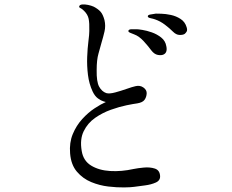

<svg xmlns="http://www.w3.org/2000/svg" viewBox="-20 -831 1040 860"><path d="M555 -693Q554 -688 563.5 -684Q573 -680 581 -677Q603 -669 624 -646Q645 -623 658 -605Q671 -588 687 -585Q703 -582 713 -587Q731 -596 725 -624Q721 -648 702 -663Q683 -678 660 -686Q637 -694 618 -697Q599 -700 593 -700Q582 -700 569.5 -700Q557 -700 555 -693ZM642 -758Q642 -752 654.5 -749.5Q667 -747 675 -744Q698 -736 718.5 -720.5Q739 -705 755 -689Q769 -675 784 -674.5Q799 -674 807 -679Q812 -683 816 -689.5Q820 -696 816 -709Q809 -733 789 -746Q769 -759 745.5 -764Q722 -769 703 -769.5Q684 -770 678 -770Q665 -768 653.5 -766Q642 -764 642 -758ZM335 -803Q333 -798 340 -795Q347 -792 357 -782Q373 -766 377 -747Q381 -728 380 -692Q380 -677 376 -646Q372 -615 370.5 -575.5Q369 -536 374 -495.5Q379 -455 395 -421Q405 -400 419 -390Q433 -380 443.5 -377Q454 -374 454 -374Q433 -365 404 -346Q375 -327 348.5 -298Q322 -269 306 -230.5Q290 -192 294 -144Q298 -93 324.5 -62Q351 -31 388.5 -15.5Q426 0 465.5 4.5Q505 9 536 8.5Q567 8 580 6Q601 3 629 -0.5Q657 -4 678 -13.5Q699 -23 697 -44Q695 -69 673.5 -76Q652 -83 624.5 -80.5Q597 -78 578 -74Q524 -62 473.5 -65Q423 -68 388 -89.5Q353 -111 346 -155Q337 -207 355 -243.5Q373 -280 406 -303Q439 -326 477 -339.5Q515 -353 547 -359.5Q579 -366 595 -368Q619 -372 627.5 -384Q636 -396 637 -412Q638 -428 622.5 -439Q607 -450 587 -445Q573 -442 547.5 -433Q522 -424 496 -417Q470 -410 456 -414Q436 -421 424 -443Q412 -465 413 -517Q413 -563 421 -590.5Q429 -618 435 -641Q442 -664 448 -689.5Q454 -715 448 -741Q441 -767 430 -779Q419 -791 400 -801Q389 -806 374.5 -809Q360 -812 348.5 -811Q337 -810 335 -803Z"/></svg>

Font: Shippori Mincho TTF
Style: Regular
Weight: 400
Version: Version 2.100